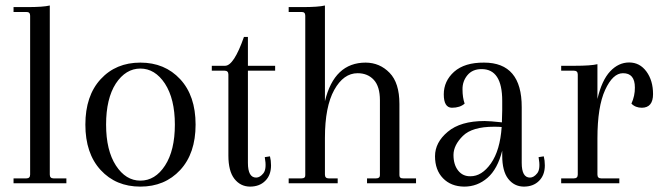

<svg xmlns="http://www.w3.org/2000/svg" viewBox="-20 -674 2426 706"><path d="M90.8 -32.2V-616.2Q90.8 -630.4 77.1 -629.9H29.8V-647.9H79.1Q139.2 -647.9 163.1 -653.8V-32.2Q163.1 -18.1 176.8 -18.1H224.1V0H29.8V-18.1H77.1Q90.8 -18.1 90.8 -32.2Z M370.1 -215.8Q370.1 -121.1 406.2 -65.4Q442.4 -9.8 496.1 -9.8Q550.8 -9.8 586.9 -65.4Q623 -121.1 623 -215.8Q623 -310.5 586.4 -366.7Q549.8 -421.9 496.1 -421.9Q442.4 -421.9 405.8 -366.7Q370.1 -311 370.1 -215.8ZM350.1 -48.8Q293.9 -109.9 293.9 -215.8Q293.9 -321.8 350.1 -382.8Q406.2 -443.8 496.1 -443.8Q585.9 -443.8 642.6 -382.8Q699.2 -321.8 699.2 -215.8Q699.2 -109.9 642.6 -48.8Q585.9 12.2 496.1 12.2Q406.2 12.2 350.1 -48.8Z M891.6 -538.1V-432.1H991.7V-414.1H891.6V-75.2Q891.6 -21 921.9 -21Q936 -21 948.7 -37.1Q961.4 -53.2 953.6 -96.2L972.7 -99.1Q976.6 -84 976.6 -65.9Q976.6 -29.8 955.1 -8.8Q934.1 12.2 898.9 12.2Q863.8 11.7 841.8 -16.6Q819.8 -44.9 819.8 -102.1V-399.9Q819.8 -414.1 805.7 -414.1H758.8V-432.1H807.6Q839.8 -432.1 877 -538.1Z M1448.7 -292V-29.8Q1448.7 -17.6 1462.9 -18.1H1509.8V0H1329.6V-18.1H1362.8Q1377 -18.1 1377 -29.8V-305.2Q1377 -356 1354.5 -380.4Q1332 -404.8 1294.9 -404.8Q1243.2 -404.8 1209 -343.3Q1174.8 -281.7 1174.8 -167V-32.2Q1174.8 -18.1 1188.5 -18.1H1221.7V0H1041.5V-18.1H1088.9Q1103 -18.1 1102.5 -29.8V-616.2Q1102.5 -630.4 1088.9 -629.9H1041.5V-647.9H1090.8Q1150.9 -647.9 1174.8 -653.8V-301.8Q1209 -443.8 1324.7 -443.8Q1376.5 -443.4 1412.6 -406.2Q1448.7 -369.1 1448.7 -292Z M1709.5 -25.9Q1751.5 -25.4 1785.2 -73.2Q1818.8 -121.1 1824.7 -207Q1814.9 -208 1796.4 -208Q1716.3 -208 1682.1 -174.3Q1647.9 -140.6 1647.5 -104.5Q1647.5 -68.4 1664.6 -46.9Q1681.6 -25.4 1709.5 -25.9ZM1826.7 -303.2Q1826.7 -420.4 1750.5 -419.9Q1717.3 -419.9 1698.7 -397.5Q1680.2 -375 1680.7 -345.2Q1680.7 -315.4 1688.5 -293Q1671.4 -277.8 1641.6 -277.8Q1611.8 -278.3 1611.8 -327.1Q1611.8 -376 1649.9 -410.2Q1688.5 -444.3 1759.8 -443.8Q1898.9 -443.8 1898.4 -279.8V-75.2Q1898.4 -21 1928.7 -21Q1942.9 -21 1955.6 -37.1Q1968.3 -53.2 1960.4 -96.2L1979.5 -99.1Q1983.4 -84 1983.4 -65.9Q1983.4 -29.8 1961.9 -8.8Q1940.9 12.2 1905.8 12.2Q1870.6 11.7 1848.6 -16.6Q1826.7 -44.9 1826.7 -102.1V-120.1Q1809.6 -52.2 1772.5 -20Q1735.4 12.2 1687 12.2Q1638.2 11.7 1608.9 -18.6Q1579.6 -48.8 1579.6 -99.6Q1579.6 -150.4 1626.5 -189.5Q1673.3 -229 1761.7 -229Q1780.8 -229 1825.7 -224.1V-232.9L1826.7 -268.1Z M2340.3 -277.8Q2316.4 -277.8 2301.8 -293Q2314.9 -321.8 2314.5 -352.1Q2314.5 -405.3 2270.5 -404.8Q2233.4 -404.8 2205.1 -343.3Q2176.8 -281.7 2176.8 -165V-32.2Q2176.8 -18.1 2190.4 -18.1H2257.3V0H2043.5V-18.1H2090.3Q2104.5 -18.1 2104.5 -32.2V-399.9Q2104.5 -414.1 2090.3 -414.1H2043.5V-432.1H2092.8Q2152.8 -432.1 2176.8 -438V-310.1Q2192.9 -378.9 2223.6 -411.6Q2254.4 -444.3 2293.5 -444.3Q2332.5 -444.3 2356.9 -411.1Q2381.3 -377.9 2381.3 -328.1Q2381.3 -278.3 2340.3 -277.8Z"/></svg>

Font: Arapey-Regular
Style: Regular
Weight: 400
Designer: Eduardo Rodriguez Tunni
Foundry: Eduardo Rodriguez Tunni
Version: Version 1.002